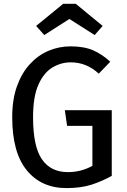

<svg xmlns="http://www.w3.org/2000/svg" viewBox="-20 -959 655 992"><path d="M323.6 12.8Q193.8 12.8 118.5 -79Q43.1 -170.8 43.1 -353.8Q43.1 -445.1 67.7 -513.6Q92.3 -582.1 134.6 -627.9Q176.9 -673.8 231 -696.7Q285.1 -719.5 344.1 -719.5Q414.4 -719.5 461.3 -699Q508.2 -678.5 549.7 -640L490.3 -578.5Q427.2 -636.9 345.6 -636.9Q295.4 -636.9 250.8 -610.3Q206.2 -583.6 178.5 -521.5Q150.8 -459.5 150.8 -353.8Q150.8 -202.6 196.4 -136.2Q242.1 -69.7 330.8 -69.7Q398.5 -69.7 457.4 -102.1V-308.7H326.7L314.9 -389.7H557.4V-50.3Q508.7 -23.1 453.6 -5.1Q398.5 12.8 323.6 12.8ZM371.3 -939.5 510.3 -825.1 469.2 -777.9 338.5 -861 208.7 -777.9 166.7 -825.1 306.7 -939.5Z"/></svg>

Font: Fira Code Retina
Style: Regular
Weight: 450
Monospace: yes
Designer: Carrois Corporate, Edenspiekermann AG, Nikita Prokopov
Foundry: Carrois Corporate, Edenspiekermann AG, Nikita Prokopov
Version: Version 6.002